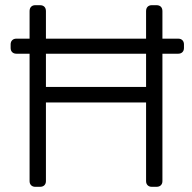

<svg xmlns="http://www.w3.org/2000/svg" viewBox="-20 -720 740 740"><path d="M43 -513Q33 -513 27 -519Q21 -525 21 -535V-549Q21 -559 27 -565Q33 -571 43 -571H667Q677 -571 683 -565Q689 -559 689 -549V-535Q689 -525 683 -519Q677 -513 667 -513ZM116 0Q106 0 100 -6Q94 -12 94 -22V-677Q94 -688 100 -694Q106 -700 116 -700H134Q145 -700 151 -694Q157 -688 157 -677V-385H543V-677Q543 -688 549 -694Q555 -700 565 -700H583Q594 -700 600 -694Q606 -688 606 -677V-22Q606 -12 600 -6Q594 0 583 0H565Q555 0 549 -6Q543 -12 543 -22V-325H157V-22Q157 -12 151 -6Q145 0 134 0Z"/></svg>

Font: Rubik Light Light
Style: Regular
Weight: 300
Version: Version 2.101